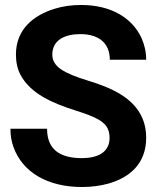

<svg xmlns="http://www.w3.org/2000/svg" viewBox="-20 -741 636 771"><path d="M22 -224C22 -197 26 -173 34 -151C70 -49 172 10 309 10C348 10 384 5 416 -4C500 -28 567 -83 567 -188C567 -217 562 -243 552 -266C516 -350 426 -389 331 -418C285 -432 250 -446 226 -462C202 -478 190 -498 190 -521C190 -581 241 -604 303 -604C374 -604 421 -570 421 -501H567C567 -533 560 -562 548 -589C510 -670 425 -721 306 -721C267 -721 232 -716 200 -706C118 -681 44 -626 44 -522C44 -491 50 -464 62 -441C103 -364 191 -327 281 -298C310 -289 333 -281 351 -273C389 -256 420 -238 420 -187C420 -128 370 -106 309 -106C224 -106 169 -138 169 -224Z"/></svg>

Font: Asimov Pro
Style: Bd
Weight: 700
Designer: Google
Version: Version 2.000980; 2014